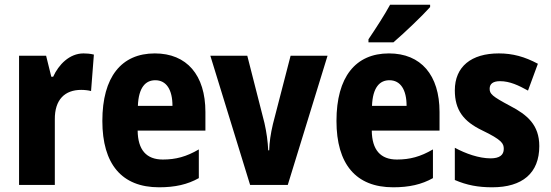

<svg xmlns="http://www.w3.org/2000/svg" viewBox="-20 -837 2340 816"><path d="M335 -610C275 -610 229 -562 206 -511H198L176 -600H61V-51H213V-329C212 -414 256 -455 325 -455C340 -455 357 -453 367 -450L379 -605C363 -609 348 -610 335 -610Z M638 -610C496 -610 415 -510 415 -323C415 -140 497 -41 656 -41C724 -41 777 -53 825 -80V-202C772 -171 727 -159 672 -159C602 -159 566 -200 565 -282H853V-361C853 -518 774 -610 638 -610ZM640 -496C687 -496 713 -456 713 -387H566C569 -466 599 -496 640 -496Z M1043 -51H1203L1372 -600H1215L1140 -310C1130 -268 1125 -232 1124 -198H1120C1118 -237 1113 -274 1104 -314L1031 -600H874Z M1808 -807V-817H1638C1614 -773 1579 -719 1546 -670V-657H1652C1701 -699 1776 -771 1808 -807ZM1633 -610C1491 -610 1410 -510 1410 -323C1410 -140 1492 -41 1651 -41C1719 -41 1772 -53 1820 -80V-202C1767 -171 1722 -159 1667 -159C1597 -159 1561 -200 1560 -282H1848V-361C1848 -518 1769 -610 1633 -610ZM1635 -496C1682 -496 1708 -456 1708 -387H1561C1564 -466 1594 -496 1635 -496Z M2272 -216C2272 -306 2221 -349 2148 -387C2071 -428 2061 -438 2061 -460C2061 -481 2076 -492 2105 -492C2147 -492 2184 -474 2224 -452L2266 -566C2210 -596 2159 -610 2100 -610C1983 -610 1913 -554 1913 -453C1913 -369 1950 -321 2029 -283C2114 -242 2121 -227 2121 -204C2121 -178 2103 -164 2065 -164C2016 -164 1959 -184 1913 -209V-72C1964 -50 2012 -41 2072 -41C2200 -41 2272 -101 2272 -216Z"/></svg>

Font: Noto Sans Tamil UI Condensed ExtraBold
Style: Regular
Weight: 800
Width: 3
Designer: Jelle Bosma - Monotype Design Team
Foundry: Monotype Imaging Inc.
Version: Version 2.004